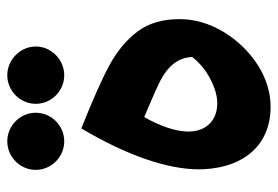

<svg xmlns="http://www.w3.org/2000/svg" viewBox="-140 -562 778 538"><g transform="rotate(-90 249.0 -293.0)"><path d="M122.1 -502C166 -502 202.1 -538.1 202.1 -582C202.1 -625.5 166 -661.6 122.1 -661.6C78.1 -661.6 42 -625.5 42 -582C42 -538.1 78.1 -502 122.1 -502ZM307.1 -502C350.6 -502 387.7 -538.1 387.7 -581.5C387.7 -625.5 350.6 -661.6 307.1 -661.6C263.2 -661.6 227.1 -625.5 227.1 -581.5C227.1 -538.1 263.2 -502 307.1 -502ZM218.8 76.2C259.3 76.2 298.8 64 336.9 39.6C374.5 15.1 405.3 -17.1 429.2 -56.6C452.6 -96.2 464.4 -136.7 464.4 -179.2C464.4 -226.1 453.1 -265.1 430.2 -295.9C407.2 -326.7 375.5 -353.5 335 -375.5C294.4 -397.5 235.4 -423.3 158.2 -454.1C83.5 -328.6 43.5 -213.9 43.5 -124.5L43.9 -110.4C49.8 5.4 114.7 76.2 218.8 76.2ZM358.4 -143.6C342.8 -123.5 322.8 -106.4 297.9 -93.3C272.9 -80.1 250 -73.2 228.5 -73.2C180.2 -73.2 149.4 -105 149.4 -153.8C149.4 -189 164.1 -232.4 189.9 -277.8C200.2 -273.9 209 -269.5 215.3 -267.1C249 -252.9 275.4 -241.2 293.5 -231.9C330.1 -212.4 356.4 -185.1 358.4 -143.6Z"/></g></svg>

Font: SG Kara SemiBold
Style: Regular
Weight: 400
Designer: Damoon Khanjanzadeh
Version: Version 1.000